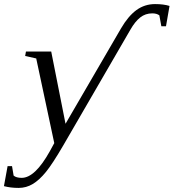

<svg xmlns="http://www.w3.org/2000/svg" viewBox="-103 -714 859 950"><path d="M-10.7 215.8Q-50.3 215.8 -83.5 207L-65.4 107.9H-43.5L-35.6 154.8Q-22.9 166 4.4 166Q70.3 166 143.6 34.2L165.5 -5.9L76.2 -424.8L21.5 -437L25.4 -459H150.4L221.2 -101.6L495.6 -573.2Q531.2 -634.3 572 -664.1Q612.8 -693.8 664.1 -693.8Q706.5 -693.8 735.8 -684.6L718.3 -584H695.3L685.5 -638.2Q671.9 -647.9 650.4 -647.9Q616.7 -647.9 591.1 -627.9Q565.4 -607.9 542 -566.9L210.4 4.9Q157.2 96.2 124.5 136.5Q91.8 176.8 59.3 196.3Q26.9 215.8 -10.7 215.8Z"/></svg>

Font: Tinos
Style: Italic
Weight: 400
Italic angle: -16.333°
Designer: Steve Matteson
Foundry: Monotype Imaging Inc.
Version: Version 1.32